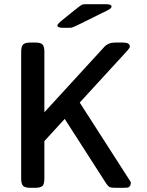

<svg xmlns="http://www.w3.org/2000/svg" viewBox="-20 -897 702 917"><path d="M81.1 -44.9V-648.9Q81.1 -675.8 90.6 -684.8Q100.1 -693.8 126 -693.8H147.9Q174.8 -693.8 183.3 -684.3Q191.9 -674.8 191.9 -649.9V-360.8L478 -672.9Q497.1 -693.8 529.8 -693.8H566.9Q600.1 -693.8 600.1 -674.8Q600.1 -668 587.9 -654.8L360.8 -407.2L605 -26.9Q605 -13.7 600.1 -7.8Q595.2 -2 589.6 -1Q584 0 570.8 0H532.2Q512.2 0 504.2 -3.4Q496.1 -6.8 485.8 -22.9L289.1 -329.1L191.9 -223.1V-43.9Q191.9 -18.1 182.9 -9Q173.8 0 147.9 0H126Q99.1 0 90.1 -9.5Q81.1 -19 81.1 -44.9ZM253.9 -775.4Q253.9 -782.2 282.7 -805.2Q297.9 -817.4 312.3 -829.3Q326.7 -841.3 334.7 -847.2Q342.8 -853 350.3 -859.6Q357.9 -866.2 362.3 -868.7Q366.7 -871.1 370.1 -873.5Q373.5 -876 377.2 -876Q380.9 -876 383.3 -876.5Q385.7 -877 391.6 -877H484.9Q512.7 -877 512.7 -866.2Q512.7 -864.3 512.2 -862.8Q511.7 -861.3 509.8 -859.1Q507.8 -856.9 506.3 -855.5Q504.9 -854 501.7 -852.1Q498.5 -850.1 496.1 -849.1Q493.7 -848.1 489.7 -845.7Q485.8 -843.3 483.4 -842.3Q481 -841.3 475.8 -838.6Q470.7 -835.9 467.8 -835Q333 -767.1 322.8 -765.1Q317.9 -764.2 308.6 -764.2H281.7Q253.9 -764.2 253.9 -775.4Z"/></svg>

Font: CMU Sans Serif Demi Condensed
Style: DemiCondensed
Weight: 600
Width: 3
Version: Version 0.7.0